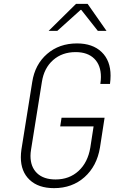

<svg xmlns="http://www.w3.org/2000/svg" viewBox="-20 -965 640 995"><path d="M88 -150Q88 -169 91 -190L147 -540Q161 -631 224 -685.5Q287 -740 379 -740Q460 -740 506.5 -695.5Q553 -651 553 -573Q553 -553 550 -530H500Q503 -550 503 -566Q503 -627 468.5 -661Q434 -695 372 -695Q302 -695 255 -653.5Q208 -612 197 -540L141 -190Q138 -172 138 -157Q138 -100 172 -67.5Q206 -35 268 -35Q339 -35 387 -79Q435 -123 448 -200L465 -310H292L299 -355H522L498 -200Q482 -104 418 -47Q354 10 260 10Q179 10 133.5 -33Q88 -76 88 -150ZM277 -805H232L374 -945H434L532 -805H487L401 -914H398Z"/></svg>

Font: JetBrains Mono Extra Light
Style: Italic
Weight: 200
Italic angle: -9°
Monospace: yes
Designer: Philipp Nurullin, Konstantin Bulenkov
Foundry: JetBrains
Version: 2.002